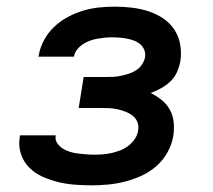

<svg xmlns="http://www.w3.org/2000/svg" viewBox="-20 -548 640 576"><path d="M255 8Q229 8 203.5 6Q178 4 154 -2Q130 -8 107.5 -18Q85 -28 68 -45Q51 -62 43 -85.5Q35 -109 39 -135L40 -142H147V-140Q145 -128 152 -118Q159 -108 169 -102Q179 -96 190 -92.5Q201 -89 213.5 -87.5Q226 -86 238.5 -85Q251 -84 263 -84Q276 -84 289 -85Q302 -86 315 -89Q328 -92 341 -97Q354 -102 365 -110.5Q376 -119 384 -130.5Q392 -142 394 -155Q397 -169 392.5 -181Q388 -193 378.5 -200.5Q369 -208 357.5 -212.5Q346 -217 333.5 -220Q321 -223 307.5 -223.5Q294 -224 281 -224H216L231 -317H296Q308 -317 319.5 -317.5Q331 -318 342.5 -320.5Q354 -323 365.5 -326.5Q377 -330 388 -337Q399 -344 406 -354.5Q413 -365 415 -376Q417 -388 413 -398Q409 -408 401 -415Q393 -422 382.5 -426Q372 -430 361.5 -432Q351 -434 339.5 -435Q328 -436 316 -436Q305 -436 294.5 -435Q284 -434 272.5 -432Q261 -430 250 -426Q239 -422 229 -415.5Q219 -409 211.5 -399.5Q204 -390 202 -379V-378H95L96 -381Q100 -405 112 -427.5Q124 -450 142.5 -467.5Q161 -485 183.5 -497Q206 -509 229.5 -516Q253 -523 276.5 -525.5Q300 -528 324 -528Q350 -528 375.5 -525Q401 -522 424.5 -514.5Q448 -507 468.5 -493.5Q489 -480 502.5 -460Q516 -440 520.5 -415Q525 -390 521 -364Q518 -348 511 -332Q504 -316 491.5 -304Q479 -292 463.5 -283.5Q448 -275 432 -269Q450 -260 465 -248Q480 -236 489.5 -219Q499 -202 501 -181.5Q503 -161 500 -141Q496 -116 483 -92Q470 -68 449.5 -50Q429 -32 405 -21Q381 -10 356 -3.5Q331 3 305.5 5.5Q280 8 255 8Z"/></svg>

Font: Iosevka Aile Semibold Oblique
Style: Regular
Weight: 600
Italic angle: -9°
Designer: Belleve Invis
Foundry: Belleve Invis
Version: Version 31.1.0; ttfautohint (v1.8.4)